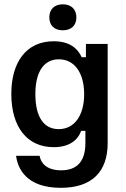

<svg xmlns="http://www.w3.org/2000/svg" viewBox="-20 -707 594 905"><path d="M275.8 -564.2C317.5 -564.2 340 -588.3 340 -625C340 -661.7 317.5 -686.7 275.8 -686.7C235 -686.7 212.5 -661.7 212.5 -625C212.5 -588.3 235 -564.2 275.8 -564.2ZM266.7 178.3C413.3 178.3 487.5 102.5 487.5 -32.5V-500H385V-437.5H365C345.8 -480 306.7 -512.5 233.3 -512.5C103.3 -512.5 33.3 -413.3 33.3 -264.2C33.3 -110 106.7 -13.3 233.3 -13.3C304.2 -13.3 345.8 -44.2 362.5 -90H382.5V-32.5C382.5 54.2 342.5 95.8 268.3 95.8C200.8 95.8 172.5 62.5 166.7 27.5H55.8C63.3 85.8 102.5 178.3 266.7 178.3ZM256.7 -98.3C187.5 -98.3 146.7 -154.2 146.7 -263.3C146.7 -370 187.5 -427.5 257.5 -427.5C331.7 -427.5 376.7 -362.5 376.7 -263.3C376.7 -165 332.5 -98.3 256.7 -98.3Z"/></svg>

Font: Familjen Grotesk Medium
Style: Regular
Weight: 500
Designer: Anders Wikstroem, Jonas Baeckman, Matilda Gysing, Kristian Moeller
Foundry: Familjen STHLM AB
Version: Version 2.000